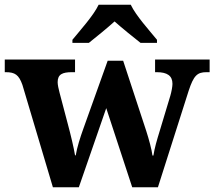

<svg xmlns="http://www.w3.org/2000/svg" viewBox="-23 -786 900 806"><path d="M281 -619V-606H350C378 -628 428 -669 458 -696C488 -669 539 -628 567 -606H636V-619C605 -657 547 -721 526 -766H391C370 -721 312 -657 281 -619ZM71 -430 199 0H308L423 -332L532 0H640L769 -405C790 -469 805 -483 844 -483H857V-536H628V-483H635C679 -483 701 -468 701 -434C701 -423 697 -401 692 -384L648 -238C635 -196 626 -165 621 -133H617C614 -158 602 -202 591 -236L494 -531H429L327 -246C314 -210 300 -166 295 -134H292C287 -165 274 -220 261 -268L227 -397C223 -412 219 -430 219 -441C219 -474 239 -483 279 -483H292V-536H-3V-483H1C40 -483 56 -472 71 -430Z"/></svg>

Font: Noto Serif Malayalam
Style: Bold
Weight: 700
Designer: Indian type Foundry, Jelle Bosma, Monotype Design Team
Foundry: Monotype Imaging Inc.
Version: Version 2.104